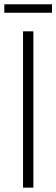

<svg xmlns="http://www.w3.org/2000/svg" viewBox="-29 -857 258 877"><path d="M76.2 0V-713.9H123.5V0ZM208.5 -837.4V-798.8H-9.3V-837.4Z"/></svg>

Font: Open Sans Condensed Light
Style: Regular
Weight: 300
Width: 3
Designer: Monotype Design Team
Foundry: Monotype Imaging Inc.
Version: Version 3.003; ttfautohint (v1.8.4)